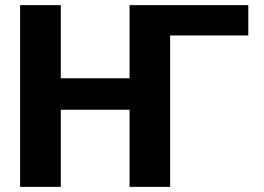

<svg xmlns="http://www.w3.org/2000/svg" viewBox="-20 -731 1031 751"><path d="M951.2 -710.9V-592.3H645L512.2 -710.9ZM535.2 -424.8V-301.8H167.5V-424.8ZM217.8 -710.9V0H58.6V-710.9ZM645.5 -710.9V0H486.8V-710.9Z"/></svg>

Font: Roboto ExtraBold
Style: Regular
Weight: 800
Designer: Christian Robertson
Foundry: Google
Version: Version 3.009; 2024